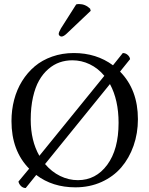

<svg xmlns="http://www.w3.org/2000/svg" viewBox="-20 -922 742 955"><path d="M175.8 -147 499 -544.9Q467.8 -582.5 426.5 -602.3Q385.3 -622.1 339.8 -622.1Q306.6 -622.1 276.9 -611.8Q247.1 -601.6 220.5 -578.6Q193.8 -555.7 174.6 -522Q155.3 -488.3 144 -438.2Q132.8 -388.2 132.8 -327.1Q132.8 -222.2 175.8 -147ZM526.9 -503.9 204.1 -106Q236.8 -67.4 279.3 -46.6Q321.8 -25.9 367.2 -25.9Q457 -25.9 513.4 -102.3Q569.8 -178.7 569.8 -311Q569.8 -424.3 526.9 -503.9ZM627 -627.9 577.1 -565.9Q666 -475.6 666 -329.1Q666 -258.8 644.3 -197Q622.6 -135.3 583.3 -89.4Q543.9 -43.5 484.9 -16.8Q425.8 9.8 355 9.8Q241.2 9.8 160.2 -51.8L107.9 13.2Q94.2 13.2 84.2 3.2Q74.2 -6.8 71.8 -19L125 -83Q37.1 -172.4 37.1 -319.8Q37.1 -375 50.3 -425.5Q63.5 -476.1 89.8 -518.6Q116.2 -561 152.8 -592Q189.5 -623 239.5 -640.6Q289.6 -658.2 347.2 -658.2Q459.5 -658.2 542 -597.2L590.8 -658.2Q604.5 -658.2 615 -648.9Q625.5 -639.6 627 -627.9ZM283.2 -780.8 358.9 -899.9Q364.7 -901.9 373 -901.9Q404.3 -901.9 428.2 -878.9L431.2 -868.2L315.9 -758.8Q297.4 -740.2 286.1 -740.2Q280.8 -740.2 276.4 -744.1Q272 -748 272 -752.9Q272 -761.7 283.2 -780.8Z"/></svg>

Font: Common Serif
Style: Regular
Weight: 400
Designer: Philipp H. Poll, Khaled Hosny
Foundry: Stefan Peev, Context Ltd.
Version: Version 1.026